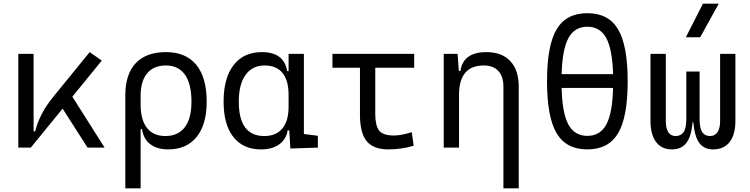

<svg xmlns="http://www.w3.org/2000/svg" viewBox="-20 -815 4142 1060"><path d="M81.1 0V-517.6H165.5V-89.8H174.3Q186.5 -139.2 210.7 -185.8Q234.9 -232.4 273.9 -280.3L475.1 -527.3L542 -480.5L379.4 -281.2L557.6 0H463.4L325.7 -215.3L149.9 0Z M907.7 9.8Q848.6 9.8 810.5 -18.3Q772.5 -46.4 764.2 -102.1H756.3V224.6H671.9V-289.1Q671.9 -405.3 729.5 -466.3Q787.1 -527.3 896.5 -527.3Q1005.9 -527.3 1063.5 -457.3Q1121.1 -387.2 1121.1 -253.9Q1121.1 -127.4 1065.4 -58.8Q1009.8 9.8 907.7 9.8ZM756.3 -238.8Q756.3 -153.3 791.5 -108.6Q826.7 -64 892.6 -64Q963.4 -64 1000.2 -112.5Q1037.1 -161.1 1037.1 -253.9Q1037.1 -351.6 1001 -402.6Q964.8 -453.6 896.5 -453.6Q828.6 -453.6 792.5 -410.4Q756.3 -367.2 756.3 -284.7Z M1421.4 9.8Q1322.8 9.8 1268.6 -58.3Q1214.4 -126.5 1214.4 -253.9Q1214.4 -384.3 1269.8 -455.8Q1325.2 -527.3 1425.8 -527.3Q1488.3 -527.3 1522.9 -500.2Q1557.6 -473.1 1565.4 -422.4H1573.2V-517.6H1657.7V-75.2L1734.9 -65.4V0L1583 4.9L1577.1 -95.2H1567.9Q1561 -47.4 1522.5 -18.8Q1483.9 9.8 1421.4 9.8ZM1573.2 -225.1V-292.5Q1573.2 -370.6 1539.6 -412.1Q1505.9 -453.6 1441.9 -453.6Q1373 -453.6 1335.7 -401.6Q1298.3 -349.6 1298.3 -253.9Q1298.3 -64 1439 -64Q1504.4 -64 1538.8 -105.5Q1573.2 -147 1573.2 -225.1Z M2124.5 9.8Q2041.5 9.8 2004.4 -35.6Q1967.3 -81.1 1967.3 -181.2V-440.9H1815.4V-517.6H2266.6V-440.9H2051.8V-184.1Q2051.8 -122.6 2072.8 -94.7Q2093.8 -66.9 2155.3 -66.9Q2194.3 -66.9 2253.4 -85.4L2263.7 -10.3Q2195.8 9.8 2124.5 9.8Z M2759.3 224.6V-337.4Q2759.3 -393.1 2731 -423.3Q2702.6 -453.6 2651.4 -453.6Q2514.2 -453.6 2514.2 -291.5V0H2429.7V-517.6H2506.3L2513.2 -423.8H2522Q2537.1 -527.3 2666 -527.3Q2751 -527.3 2797.4 -477.5Q2843.8 -427.7 2843.8 -336.9V224.6Z M3222.7 9.8Q3106 9.8 3053 -79.3Q3000 -168.5 3000 -366.2Q3000 -564 3053 -653.1Q3106 -742.2 3222.7 -742.2Q3339.4 -742.2 3392.3 -653.1Q3445.3 -564 3445.3 -366.2Q3445.3 -168.5 3392.3 -79.3Q3339.4 9.8 3222.7 9.8ZM3222.7 -64.9Q3293.5 -64.9 3327.4 -127.7Q3361.3 -190.4 3364.7 -329.6H3080.6Q3084 -190.4 3117.9 -127.7Q3151.9 -64.9 3222.7 -64.9ZM3080.6 -405.8H3364.7Q3360.8 -543 3326.9 -605.2Q3293 -667.5 3222.7 -667.5Q3152.3 -667.5 3118.4 -605.2Q3084.5 -543 3080.6 -405.8Z M3916 9.8Q3867.2 9.8 3840.8 -25.9Q3814.5 -61.5 3807.6 -140.1H3803.7Q3796.9 -61.5 3769.3 -25.9Q3741.7 9.8 3690.4 9.8Q3632.8 9.8 3602.1 -31Q3571.3 -71.8 3571.3 -146.5V-517.6H3655.8V-146.5Q3655.8 -106.9 3669.4 -85.4Q3683.1 -64 3710 -64Q3738.8 -64 3753.9 -85.4Q3769 -106.9 3769 -157.7V-419.9H3842.3V-157.7Q3842.3 -106.9 3856.9 -85.4Q3871.6 -64 3899.9 -64Q3927.2 -64 3941.4 -85.4Q3955.6 -106.9 3955.6 -146.5V-517.6H4040V-146.5Q4040 -71.8 4008.3 -31Q3976.6 9.8 3916 9.8ZM3766.6 -609.4 3860.8 -794.9H3948.2L3845.7 -609.4Z"/></svg>

Font: Cascadia Mono SemiLight
Style: Regular
Weight: 350
Monospace: yes
Designer: Aaron Bell
Foundry: Saja Typeworks
Version: Version 2404.023; ttfautohint (v1.8.4)